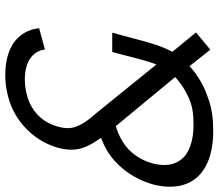

<svg xmlns="http://www.w3.org/2000/svg" viewBox="-68 -706 789 692"><g transform="rotate(-90 326.0 -359.5)"><path d="M201.1 15C242.1 15 283.8 10.5 324.6 -5.5C361.3 -17.5 403.7 -41.5 434 -70.5L493.4 4.5L555.7 -47L485.6 -132.5C497.9 -154 510.8 -185.5 525 -238.5L554.6 -349H485.1L457.4 -243.5C452.7 -226 447.5 -208.5 440 -190L268.7 -401.5C254.2 -418.5 240.2 -435 230 -451C217.9 -471.6 210.7 -488.2 210.7 -509.4C210.7 -519.5 212.3 -530.7 215.9 -544C228.6 -591.5 258.2 -627.5 303.6 -647.5C329.5 -658.5 357.5 -664 385 -664C418.5 -664 451 -656.5 471.3 -637C483.7 -625.5 491.7 -610.5 494.1 -591.5L570.7 -612.5C567.9 -641 556.2 -668.5 536.5 -688C508 -720 456.9 -734.5 402.9 -734.5C367.9 -734.5 329.8 -728.5 291.8 -713.5C217.2 -683.5 159.6 -617.5 139.7 -543.5C135.1 -526.2 132.9 -510.8 132.9 -496.6C132.9 -457.8 149.1 -427.5 175.5 -389.5C146.5 -378.5 116.7 -362.5 91.4 -339C48 -300 19.4 -247.5 6.4 -197C1.9 -177.6 -0.5 -158.8 -0.5 -141C-0.5 -109.6 6.9 -81 23.2 -56.5C56.1 -7.5 120.6 15 201.1 15ZM221.1 -56C167.1 -56 113.3 -71.5 92.2 -108.5C82.4 -123.1 77.8 -141 77.8 -161.2C77.8 -173.5 79.5 -186.7 82.8 -200.5C91.6 -235 109.8 -267.5 135.7 -291.5C158.8 -312.5 187.9 -327.5 218.1 -336L394.8 -122C380.4 -109.5 361.4 -92.5 321.4 -74C289.4 -59 258.6 -56 221.1 -56Z"/></g></svg>

Font: Manrope
Style: RegularItalic
Weight: 400
Italic angle: -15°
Designer: Mikhail Sharanda
Foundry: Mikhail Sharanda
Version: Version 4.502;hotconv 1.0.109;makeotfexe 2.5.65596